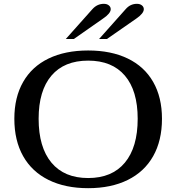

<svg xmlns="http://www.w3.org/2000/svg" viewBox="-20 -974 922 1004"><path d="M55 -353Q55 -465 101 -545.5Q147 -626 234 -668Q321 -710 441 -710Q561 -710 648 -668Q735 -626 781 -545.5Q827 -465 827 -353Q827 -239 781 -157.5Q735 -76 648 -33Q561 10 441 10Q321 10 234 -33Q147 -76 101 -157.5Q55 -239 55 -353ZM700 -353Q700 -500 633 -578.5Q566 -657 441 -657Q316 -657 249 -578.5Q182 -500 182 -353Q182 -204 249 -123.5Q316 -43 441 -43Q566 -43 633 -123.5Q700 -204 700 -353ZM463 -926Q488 -954 523 -954Q539 -954 549 -946Q559 -938 559 -926Q559 -904 519 -877L366 -770H324ZM637 -926Q661 -954 696 -954Q712 -954 722 -946Q732 -938 732 -926Q732 -904 693 -877L539 -770H498Z"/></svg>

Font: Fahkwang Medium
Style: Regular
Weight: 500
Version: Version 1.000; ttfautohint (v1.6)